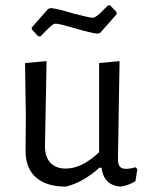

<svg xmlns="http://www.w3.org/2000/svg" viewBox="-20 -687 551 713"><path d="M425 -68.5C420.3 -74.2 418 -84 418 -98L424 -460L348 -453V-122C306 -81.3 264.7 -61 224 -61C198.7 -61 179.3 -68.7 166 -84C152.7 -99.3 146.3 -120.7 147 -148L153 -460L73 -453L76 -256L75 -129C74.3 -85.7 86.8 -52.3 112.5 -29C138.2 -5.7 175.7 6 225 6C267.7 -4.7 309 -28 349 -64H357C362.3 -21.3 385.3 2 426 6C444.7 4 463.7 -2.7 483 -14L490 -59L483 -66C470.3 -62 458.7 -60 448 -60C437.3 -60 429.7 -62.8 425 -68.5ZM413 -634V-642L389 -667H381L364 -650C346 -630.7 332.7 -621 324 -621C317.3 -621 293.3 -626.3 252 -637C212.7 -649 185 -655.7 169 -657L159 -654L98 -585V-578L122 -552H131L147 -569C158.3 -580.3 166.7 -588.2 172 -592.5C177.3 -596.8 182.3 -599 187 -599C196.3 -599 220 -593.3 258 -582C299.3 -570 327.3 -563.3 342 -562L352 -565Z"/></svg>

Font: Alegreya Sans
Style: Regular
Weight: 400
Designer: Juan Pablo del Peral
Foundry: Huerta Tipografica
Version: Version 1.000;PS 001.000;hotconv 1.0.70;makeotf.lib2.5.58329